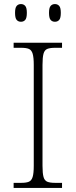

<svg xmlns="http://www.w3.org/2000/svg" viewBox="-20 -924 374 944"><path d="M47 0V-25H84Q109 -25 122 -30.5Q135 -36 140.5 -54Q146 -72 146 -109V-605Q146 -642 140.5 -660Q135 -678 122 -683.5Q109 -689 84 -689H47V-714H285V-689H251Q226 -689 212.5 -683.5Q199 -678 194 -660Q189 -642 189 -605V-109Q189 -72 194 -54Q199 -36 212.5 -30.5Q226 -25 251 -25H285V0ZM250 -817Q237 -817 229 -826Q221 -835 221 -861Q221 -886 229 -895Q237 -904 250 -904Q263 -904 271 -895Q279 -886 279 -861Q279 -835 271 -826Q263 -817 250 -817ZM83 -817Q70 -817 62 -826Q54 -835 54 -861Q54 -886 62 -895Q70 -904 83 -904Q96 -904 104 -895Q112 -886 112 -861Q112 -835 104 -826Q96 -817 83 -817Z"/></svg>

Font: Noto Serif ExtraLight
Style: Regular
Weight: 200
Designer: Monotype Design Team
Foundry: Monotype Imaging Inc.
Version: Version 2.015; ttfautohint (v1.8.4.7-5d5b)